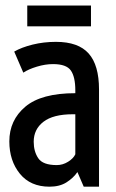

<svg xmlns="http://www.w3.org/2000/svg" viewBox="-20 -683 429 712"><path d="M163.6 9.3Q92.8 9.3 53.7 -38.8Q14.6 -86.9 14.6 -158.7Q14.6 -237.3 74 -287.4Q133.3 -337.4 259.3 -337.4V-347.7Q259.3 -397.9 242.7 -421.6Q226.1 -445.3 176.8 -445.3Q147.9 -445.3 116.7 -435.8Q85.4 -426.3 66.4 -413.6L32.7 -491.7Q59.6 -507.3 100.8 -517.6Q142.1 -527.8 187.5 -527.8Q270.5 -527.8 308.8 -484.6Q347.2 -441.4 347.2 -351.1V9.3H290.5L267.1 -44.9Q252 -22.9 226.6 -6.8Q201.2 9.3 163.6 9.3ZM190.4 -70.8Q212.9 -70.8 232.7 -83.3Q252.4 -95.7 259.3 -110.8V-259.3H250Q177.2 -259.3 141.1 -231.4Q105 -203.6 105 -157.2Q105 -121.1 122.1 -95.9Q139.2 -70.8 190.4 -70.8ZM81.1 -585.4V-662.6H317.4V-585.4Z"/></svg>

Font: Voltaire
Style: Regular
Weight: 400
Designer: Yvonne Schüttler, Eben Sorkin, Emma Marichal
Foundry: Sorkin Type Co.
Version: Version 1.010; ttfautohint (v1.8.4.7-5d5b)